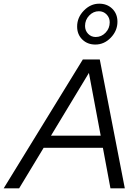

<svg xmlns="http://www.w3.org/2000/svg" viewBox="-69 -1023 755 1043"><path d="M-49 0 381 -700H473L609 0H531L490 -220H168L35 0ZM208 -286H478L414 -627ZM449 -781Q406 -781 378 -808.5Q350 -836 350 -879Q350 -928 386.5 -965.5Q423 -1003 470 -1003Q513 -1003 541 -975.5Q569 -948 569 -905Q569 -856 533 -818.5Q497 -781 449 -781ZM451 -822Q482 -822 504.5 -845.5Q527 -869 527 -902Q527 -927 510 -944.5Q493 -962 468 -962Q438 -962 415.5 -938.5Q393 -915 393 -882Q393 -857 409.5 -839.5Q426 -822 451 -822Z"/></svg>

Font: Red Hat Display
Style: Italic
Weight: 400
Italic angle: -12°
Designer: Pentagram / MCKL
Foundry: Pentagram / MCKL
Version: Version 1.003; Red Hat Display Italic